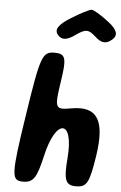

<svg xmlns="http://www.w3.org/2000/svg" viewBox="-69 -1222 770 1219"><g transform="rotate(5 315.5 -612.5)"><path d="M106 -467C47 -84 50 -50 125 -50C191 -50 212 -83 244 -225C300 -471 414 -471 394 -225C382 -83 396 -50 462 -50C532 -50 547 -79 574 -254C609 -483 554 -570 389 -540C288 -522 283 -531 309 -702C333 -856 325 -883 254 -883C176 -883 165 -855 106 -467ZM334 -1108C260 -1062 240 -1028 265 -998C291 -967 323 -969 375 -1006C436 -1050 457 -1050 504 -1006C544 -969 575 -967 611 -998C646 -1028 636 -1062 576 -1108C528 -1146 479 -1175 465 -1175C451 -1175 394 -1146 334 -1108Z"/></g></svg>

Font: Hussar Skorodowane
Style: Ky
Weight: 700
Foundry: Cannot Into Space Fonts
Version: Version 0.892